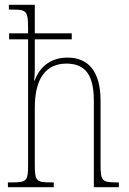

<svg xmlns="http://www.w3.org/2000/svg" viewBox="-20 -780 538 800"><path d="M13 0H204V-20H193C131 -20 125 -25 125 -95V-331C125 -457 174 -515 257 -515C340 -515 371 -461 371 -360V0H475V-20H464C404 -20 399 -28 399 -94V-361C399 -482 348 -540 262 -540C182 -540 142 -492 124 -444H122C124 -460 125 -475 125 -489V-616H279V-641H125V-760H17V-740H36C90 -740 97 -733 97 -663V-641H18V-616H97V-95C97 -25 92 -20 27 -20H13Z"/></svg>

Font: Noto Serif Myanmar Condensed Thin
Style: Regular
Weight: 100
Width: 3
Designer: Ben Mitchell and the Monotype Design Team
Foundry: Monotype Imaging Inc.
Version: Version 2.106